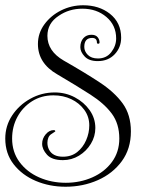

<svg xmlns="http://www.w3.org/2000/svg" viewBox="-27 -656 554 729"><path d="M222 53Q161 53 109 31Q57 9 25 -32Q-7 -73 -7 -130Q-7 -178 19 -217.5Q45 -257 88 -281Q131 -305 181 -305Q222 -305 257 -286.5Q292 -268 313.5 -237.5Q335 -207 335 -170Q335 -138 318 -110Q301 -82 273 -65Q245 -48 212 -48Q170 -48 151.5 -68.5Q133 -89 133 -110Q133 -130 146.5 -146Q160 -162 177 -162Q183 -162 183 -157L168 -147Q160 -142 156.5 -133Q153 -124 153 -114Q153 -100 159 -88Q173 -61 212 -61Q244 -61 266 -78.5Q288 -96 300 -123.5Q312 -151 312 -180Q312 -213 293 -239Q274 -265 243.5 -279.5Q213 -294 176 -294Q130 -294 94.5 -271.5Q59 -249 39 -212Q19 -175 19 -130Q19 -79 47 -41Q75 -3 121.5 17.5Q168 38 223 38Q277 38 323.5 17.5Q370 -3 398 -41Q426 -79 426 -130Q426 -186 397.5 -224.5Q369 -263 316 -297Q263 -331 190 -374Q117 -416 117 -489Q117 -530 141.5 -563.5Q166 -597 205 -616.5Q244 -636 289 -636Q349 -636 390 -604Q433 -570 433 -513Q433 -476 408.5 -450Q384 -424 344 -424Q311 -424 294.5 -441.5Q278 -459 278 -477Q278 -498 289.5 -511Q301 -524 320 -524Q336 -524 343.5 -515Q351 -506 351 -495Q351 -490 346 -490Q341 -490 341 -494Q341 -512 323 -512Q293 -512 293 -478Q293 -461 306.5 -447.5Q320 -434 345 -434Q377 -434 395.5 -458Q414 -482 414 -510Q414 -560 377 -591.5Q340 -623 286 -623Q235 -623 196 -596Q153 -568 153 -520Q153 -462 215 -426Q294 -381 351 -343.5Q408 -306 439 -263Q470 -220 470 -157Q470 -91 435.5 -44Q401 3 344.5 28Q288 53 222 53Z"/></svg>

Font: Updock
Style: Regular
Weight: 400
Designer: Robert E. Leuschke
Foundry: Robert E. Leuschke
Version: Version 1.010; ttfautohint (v1.8.4.7-5d5b)